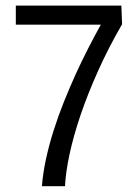

<svg xmlns="http://www.w3.org/2000/svg" viewBox="-20 -658 477 675"><path d="M35.6 -638.2H406.7L409.2 -572.8Q361.3 -490.2 325 -409.2Q288.6 -328.1 263.4 -254.2Q238.3 -180.2 224.6 -116.2Q210.9 -52.2 208.5 -3.4H127.4Q130.9 -49.3 141.6 -98.6Q152.3 -147.9 168.2 -198.2Q184.1 -248.5 204.1 -298.6Q224.1 -348.6 245.8 -396.5Q267.6 -444.3 290.3 -488.5Q313 -532.7 334.5 -571.3H35.6Z"/></svg>

Font: Metrophobic
Style: Regular
Weight: 400
Designer: vernon adams
Foundry: vernon adams
Version: Version 1.000